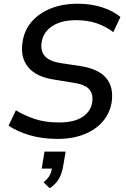

<svg xmlns="http://www.w3.org/2000/svg" viewBox="-20 -734 673 1027"><path d="M26 0ZM288 9Q205 9 138 -11Q71 -31 26 -62L65 -144Q113 -115 168 -97Q223 -79 295 -79Q378 -79 422 -109Q466 -139 473 -186Q480 -230 457 -256.5Q434 -283 369 -292L271 -308Q174 -322 130.5 -375Q87 -428 101 -511Q110 -572 149 -617.5Q188 -663 251 -688.5Q314 -714 397 -714Q468 -714 527.5 -694.5Q587 -675 624 -643L586 -562Q547 -592 498.5 -609Q450 -626 386 -626Q308 -626 260 -594.5Q212 -563 203 -510Q195 -464 219 -435Q243 -406 308 -396L408 -381Q602 -352 577 -185Q567 -128 530 -84.5Q493 -41 431 -16Q369 9 288 9ZM246 273 213 241Q235 223 244.5 206Q254 189 258 168H203L218 77H331L319 148Q313 189 297 219Q281 249 246 273Z"/></svg>

Font: Winston Medium
Style: Italic
Weight: 500
Italic angle: -9°
Designer: Original fonts by Vernon Adams / Changes by Cristiano Sobral
Foundry: Original fonts by Vernon Adams / Changes by Cristiano Sobral
Version: Version 2.503;July 17, 2020;FontCreator 13.0.0.2655 64-bit